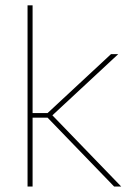

<svg xmlns="http://www.w3.org/2000/svg" viewBox="-20 -684 493 704"><path d="M398.5 0 154.5 -252.5H93V-269.5H154.5L387 -485.5H413.5L166 -255.5V-267.5L424.5 0ZM81 0V-664.5H99.5V0Z"/></svg>

Font: Anek Telugu Medium Thin
Style: Regular
Weight: 250
Version: Version 1.003